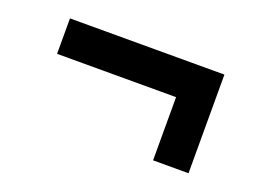

<svg xmlns="http://www.w3.org/2000/svg" viewBox="-56 -481 692 514"><g transform="rotate(20 290.0 -224.5)"><path d="M70 -365V-264H409V-84H510V-365Z"/></g></svg>

Font: Play
Style: Bold
Weight: 700
Designer: Jonas Hecksher
Foundry: Jonas Hecksher, Playtypeª, e-types AS
Version: Version 1.002